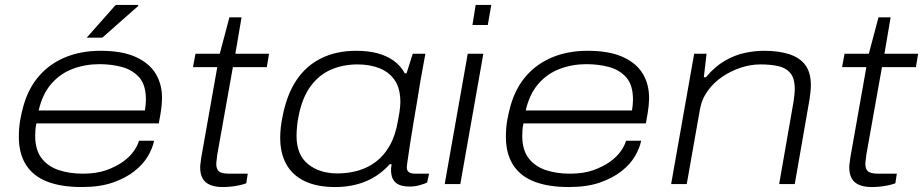

<svg xmlns="http://www.w3.org/2000/svg" viewBox="-20 -743 3726 775"><path d="M310 12Q227 12 170.5 -10Q114 -32 85 -77.5Q56 -123 56 -191Q56 -227 61.5 -258Q67 -289 75 -317Q96 -390 140 -439Q184 -488 246.5 -513Q309 -538 386 -538Q473 -538 528 -513Q583 -488 608.5 -445.5Q634 -403 634 -348Q634 -335 632 -313.5Q630 -292 621 -245H127Q124 -231 123 -219Q122 -207 122 -195Q122 -139 147 -105.5Q172 -72 215.5 -57Q259 -42 315 -42Q369 -42 408.5 -56Q448 -70 476 -90Q504 -110 520 -133Q536 -156 541 -175H602Q596 -145 577 -112.5Q558 -80 522.5 -52Q487 -24 435 -6Q383 12 310 12ZM136 -297H565Q567 -310 568 -320.5Q569 -331 569 -341Q569 -400 542 -430.5Q515 -461 472.5 -472.5Q430 -484 381 -484Q324 -484 273.5 -465Q223 -446 187 -404.5Q151 -363 136 -297ZM330 -591 447 -723H538V-719L393 -591Z M879 12Q849 12 828.5 3.5Q808 -5 798 -22.5Q788 -40 788 -67Q788 -75 789.5 -85Q791 -95 792 -105L857 -472H759L769 -526H867L906 -673H955L930 -526H1066L1057 -472H920L857 -119Q856 -108 854.5 -98Q853 -88 853 -81Q853 -61 863.5 -51.5Q874 -42 905 -42H980L974 -3Q960 2 943 5.5Q926 9 909.5 10.5Q893 12 879 12Z M1333 12Q1260 12 1210.5 -11.5Q1161 -35 1136 -79.5Q1111 -124 1111 -187Q1111 -208 1113.5 -230Q1116 -252 1121 -275Q1138 -362 1177 -420Q1216 -478 1277 -508Q1338 -538 1418 -538Q1466 -538 1503.5 -528Q1541 -518 1569 -498Q1597 -478 1614 -447H1621L1646 -526H1697L1677 -416Q1672 -385 1665 -342Q1658 -299 1650 -253.5Q1642 -208 1636 -167.5Q1630 -127 1626 -100Q1622 -73 1622 -67Q1622 -55 1630 -48.5Q1638 -42 1655 -42H1712L1704 -6Q1693 -1 1674 4.5Q1655 10 1633 10Q1597 10 1579 -4.5Q1561 -19 1559 -46Q1558 -53 1558.5 -62Q1559 -71 1561 -79L1554 -81Q1512 -34 1456.5 -11Q1401 12 1333 12ZM1342 -43Q1386 -43 1426 -54.5Q1466 -66 1498.5 -91Q1531 -116 1553.5 -156Q1576 -196 1586 -254Q1590 -274 1592 -287.5Q1594 -301 1595 -311.5Q1596 -322 1596 -331Q1596 -386 1573.5 -419Q1551 -452 1512 -467.5Q1473 -483 1423 -483Q1366 -483 1317.5 -462.5Q1269 -442 1234.5 -396Q1200 -350 1185 -273Q1181 -253 1179.5 -238Q1178 -223 1177.5 -213.5Q1177 -204 1177 -194Q1177 -118 1223.5 -80.5Q1270 -43 1342 -43Z M1887 -642 1900 -723H1963L1949 -642ZM1775 0 1868 -526H1931L1838 0Z M2276 12Q2193 12 2136.5 -10Q2080 -32 2051 -77.5Q2022 -123 2022 -191Q2022 -227 2027.5 -258Q2033 -289 2041 -317Q2062 -390 2106 -439Q2150 -488 2212.5 -513Q2275 -538 2352 -538Q2439 -538 2494 -513Q2549 -488 2574.5 -445.5Q2600 -403 2600 -348Q2600 -335 2598 -313.5Q2596 -292 2587 -245H2093Q2090 -231 2089 -219Q2088 -207 2088 -195Q2088 -139 2113 -105.5Q2138 -72 2181.5 -57Q2225 -42 2281 -42Q2335 -42 2374.5 -56Q2414 -70 2442 -90Q2470 -110 2486 -133Q2502 -156 2507 -175H2568Q2562 -145 2543 -112.5Q2524 -80 2488.5 -52Q2453 -24 2401 -6Q2349 12 2276 12ZM2102 -297H2531Q2533 -310 2534 -320.5Q2535 -331 2535 -341Q2535 -400 2508 -430.5Q2481 -461 2438.5 -472.5Q2396 -484 2347 -484Q2290 -484 2239.5 -465Q2189 -446 2153 -404.5Q2117 -363 2102 -297Z M2689 0 2782 -526H2832L2821 -431H2829Q2865 -474 2905.5 -497.5Q2946 -521 2986.5 -529.5Q3027 -538 3063 -538Q3124 -538 3166.5 -524Q3209 -510 3231 -480Q3253 -450 3253 -399Q3253 -387 3251.5 -373Q3250 -359 3248 -344L3188 0H3125L3183 -332Q3185 -346 3186.5 -359Q3188 -372 3188 -383Q3188 -428 3169.5 -449Q3151 -470 3120 -476.5Q3089 -483 3049 -483Q3010 -483 2970.5 -470Q2931 -457 2896 -433.5Q2861 -410 2836.5 -376Q2812 -342 2805 -300L2752 0Z M3499 12Q3469 12 3448.5 3.5Q3428 -5 3418 -22.5Q3408 -40 3408 -67Q3408 -75 3409.5 -85Q3411 -95 3412 -105L3477 -472H3379L3389 -526H3487L3526 -673H3575L3550 -526H3686L3677 -472H3540L3477 -119Q3476 -108 3474.5 -98Q3473 -88 3473 -81Q3473 -61 3483.5 -51.5Q3494 -42 3525 -42H3600L3594 -3Q3580 2 3563 5.5Q3546 9 3529.5 10.5Q3513 12 3499 12Z"/></svg>

Font: Archivo Expanded ExtraLight
Style: Italic
Weight: 250
Width: 7
Italic angle: -10°
Designer: Hector Gatti
Foundry: Omnibus-Type
Version: Version 2.001